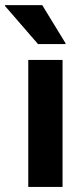

<svg xmlns="http://www.w3.org/2000/svg" viewBox="-48 -736 330 756"><path d="M63.3 0V-500H198.3V0ZM101.7 -562.5 -28.3 -712.5V-715.8H118.3L210 -565.8V-562.5Z"/></svg>

Font: Funnel Sans
Style: Bold
Weight: 700
Designer: NORD ID, Kristian Moeller
Foundry: Dicotype
Version: Version 1.000